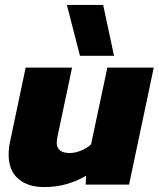

<svg xmlns="http://www.w3.org/2000/svg" viewBox="-20 -748 645 778"><path d="M304 -522 251 -728H398L442 -522ZM158 10Q93 10 54 -23.5Q15 -57 15 -122Q15 -147 21 -175L84 -474H272L212 -190Q211 -185 210.5 -180Q210 -175 210 -170Q210 -128 262 -128Q285 -128 309 -138Q333 -148 349 -163L415 -474H603L503 0H327L329 -36Q296 -16 253 -3Q210 10 158 10Z"/></svg>

Font: Kanit
Style: Bold Italic
Weight: 700
Italic angle: -12°
Designer: Katatrad Team
Foundry: CadsonDemak
Version: Version 2.000; ttfautohint (v1.8.3)